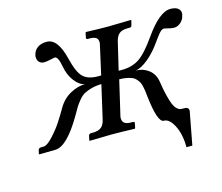

<svg xmlns="http://www.w3.org/2000/svg" viewBox="-85 -544 903 782"><g transform="rotate(-15 367.0 -153.0)"><path d="M350.1 -244.1 376 -359.9Q378.9 -370.1 378.9 -377Q378.9 -390.1 370.4 -396Q361.8 -401.9 342.8 -401.9H335Q332 -401.9 330.3 -404.3Q328.6 -406.7 330.1 -410.2L334 -429.2L335.9 -431.2Q393.1 -429.2 428.2 -429.2L524.9 -431.2L526.9 -429.2L522 -410.2Q520.5 -401.9 512.2 -401.9H503.9Q480 -401.9 468.3 -392.1Q456.5 -382.3 451.2 -359.9L423.8 -244.1H438Q479.5 -244.1 510 -263.7Q540.5 -283.2 584 -345.2Q646 -433.1 691.9 -433.1Q712.9 -433.1 723.4 -425Q733.9 -417 733.9 -403.8Q733.9 -399.9 731.9 -394Q729 -378.4 716.1 -366.7Q703.1 -355 688 -355Q677.7 -355 662.8 -358.9Q647.9 -362.8 646 -362.8Q644 -362.8 641.8 -362.1Q639.6 -361.3 637.2 -359.9Q634.8 -358.4 632.8 -356.7Q630.9 -355 627.9 -352.1Q625 -349.1 623.3 -346.9Q621.6 -344.7 618.4 -340.6Q615.2 -336.4 613.5 -334.2Q611.8 -332 608.2 -327.1Q604.5 -322.3 603 -319.8Q576.2 -281.2 545.9 -255.9Q515.6 -230.5 491.2 -227.1Q521 -227.1 544.9 -209.2Q568.8 -191.4 574.2 -157.2Q579.6 -121.1 586.2 -95.5Q592.8 -69.8 598.4 -57.1Q604 -44.4 611.3 -37.4Q618.7 -30.3 623.3 -29.1Q627.9 -27.8 634.8 -27.8Q643.6 -27.8 648.2 -27.3Q652.8 -26.9 657 -23.4Q661.1 -20 661.1 -13.2Q661.1 -8.8 660.2 -6.8L634.8 127.9H609.9V121.1Q609.9 96.2 603.3 69.3Q596.7 42.5 582 21.2Q567.4 0 548.8 0Q522.5 0 509.8 -112.8Q508.3 -128.4 507.1 -137Q505.9 -145.5 503.2 -157.5Q500.5 -169.4 496.6 -175.8Q492.7 -182.1 486.1 -189.7Q479.5 -197.3 470.2 -200.9Q460.9 -204.6 447.5 -207.3Q434.1 -210 417 -210L384.8 -71.8Q381.8 -61.5 381.8 -55.2Q381.8 -27.8 417 -27.8H425.8Q429.2 -27.8 431.4 -25.6Q433.6 -23.4 432.1 -20L428.2 -1L425.8 1Q368.2 -1 329.1 -1L236.8 1L234.9 -1L238.8 -20Q241.7 -27.8 249 -27.8H256.8Q281.7 -27.8 293.7 -38.6Q305.7 -49.3 310.1 -71.8L341.8 -210Q317.9 -209.5 299.3 -204.3Q280.8 -199.2 268.6 -192.6Q256.3 -186 244.1 -171.4Q231.9 -156.7 225.1 -145.5Q218.3 -134.3 206.1 -112.8Q141.6 -2 92.8 0L23.9 1L22 0L25.9 -17.1Q28.3 -24.9 39.1 -24.9H47.9Q63.5 -24.9 88.4 -52Q113.3 -79.1 129.9 -104.5Q146.5 -129.9 162.1 -157.2Q182.1 -191.9 214.4 -209.5Q246.6 -227.1 276.9 -227.1Q253.9 -231.4 234.1 -257.6Q214.4 -283.7 208 -320.8Q200.2 -363.8 186 -363.8Q183.6 -363.8 167 -359.9Q150.4 -356 140.1 -356Q127 -356 119.4 -364Q111.8 -372.1 111.8 -384.8Q111.8 -391.1 112.8 -394Q116.7 -412.1 131.6 -423.1Q146.5 -434.1 170.9 -434.1Q217.3 -434.1 238.8 -345.2Q253.9 -283.2 274.9 -263.7Q295.9 -244.1 336.9 -244.1Z"/></g></svg>

Font: Common Serif
Style: Italic
Weight: 400
Italic angle: -12°
Designer: Philipp H. Poll, Khaled Hosny
Foundry: Stefan Peev, Context Ltd.
Version: Version 1.026